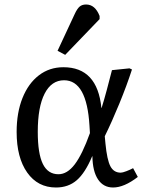

<svg xmlns="http://www.w3.org/2000/svg" viewBox="-20 -820 666 854"><path d="M229 14Q148 14 101 -52.5Q54 -119 54 -233Q54 -319 80 -384Q106 -449 153 -485Q200 -521 262 -521Q413 -521 431 -340H432Q443 -375 455 -420Q467 -465 478 -508L556 -516L567 -511Q544 -440 511 -359.5Q478 -279 446 -214L449 -182Q456 -109 471 -80.5Q486 -52 517 -52Q525 -52 542 -58.5Q559 -65 572 -72L593 -33Q532 14 483 14Q440 14 416 -22Q392 -58 391 -125H390Q359 -51 321.5 -18.5Q284 14 229 14ZM240 -45Q279 -45 312.5 -89Q346 -133 380 -228L378 -261Q366 -463 265 -463Q209 -463 178.5 -403.5Q148 -344 148 -234Q148 -137 170.5 -91Q193 -45 240 -45ZM270 -576 236 -594 312 -757Q323 -781 334 -790.5Q345 -800 363 -800Q403 -800 423 -749V-735Z"/></svg>

Font: Literata 12pt
Style: Italic
Weight: 400
Italic angle: -2°
Designer: Latin by Veronika Burian and Jose Scaglione. Greek by Irene Vlachou. Cyrillic by Vera Evstafieva
Foundry: TypeTogether
Version: Version 3.002